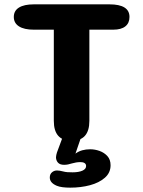

<svg xmlns="http://www.w3.org/2000/svg" viewBox="-20 -639 659 883"><path d="M483.5 -619Q575.5 -619 575.5 -561Q575.5 -533 556.5 -517.8Q537.5 -502.5 500.5 -502.5H391V-83Q391 8.5 309 8.5Q227.5 8.5 227.5 -83V-502.5H135.5Q91 -502.5 67.2 -517.8Q43.5 -533 43.5 -561Q43.5 -589.5 67.2 -604.2Q91 -619 135.5 -619ZM303 224Q283.5 224 268 222Q252.5 220 241.5 215.5Q209 202 209 177.5Q209 162 219 153.5Q229 145 242 145Q253.5 145 270.5 149.5Q279.5 152 290.2 152.8Q301 153.5 314 153.5Q341.5 153.5 358.8 146Q376 138.5 376 124.5Q376 115.5 369 111Q362 106.5 350.5 106.5Q339.5 106.5 329.8 108.2Q320 110 311 112.5Q302 115.5 293 117.2Q284 119 275 119Q255.5 119 246.5 108.8Q237.5 98.5 237.5 84Q237.5 79 239 73.2Q240.5 67.5 242 62L271 -16Q282.5 -47 320.5 -47Q334 -47 344.5 -39.8Q355 -32.5 355 -14L327 67.5Q341 57 358.2 52.2Q375.5 47.5 394.5 47.5Q416.5 47.5 438 55.2Q459.5 63 474 79Q488.5 95 488.5 121Q488.5 155.5 462.2 178.5Q436 201.5 393.8 212.8Q351.5 224 303 224Z"/></svg>

Font: Sono ExtraLight Monospace
Style: Bold
Weight: 700
Version: Version 2.112